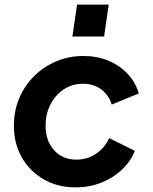

<svg xmlns="http://www.w3.org/2000/svg" viewBox="-20 -798 660 830"><path d="M307 12Q229 12 168.5 -23Q108 -58 74 -118Q40 -178 40 -255Q40 -318 63 -373Q86 -428 127.5 -469Q169 -510 223.5 -533Q278 -556 340 -556Q400 -556 449 -535.5Q498 -515 532 -478.5Q566 -442 580 -394L463 -346Q450 -388 417 -412Q384 -436 339 -436Q291 -436 254 -410.5Q217 -385 197 -344Q177 -303 177 -255Q177 -190 213.5 -149Q250 -108 310 -108Q358 -108 395.5 -133.5Q433 -159 452 -201L563 -146Q544 -99 506 -63.5Q468 -28 417 -8Q366 12 307 12ZM293 -640 313 -778H450L430 -640Z"/></svg>

Font: Plus Jakarta Sans
Style: Bold Italic
Weight: 700
Italic angle: -8°
Designer: Gumpita Rahayu
Foundry: Tokotype
Version: Version 2.071; ttfautohint (v1.8.4.7-5d5b);gftools[0.9.29]